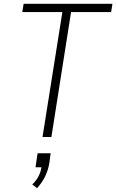

<svg xmlns="http://www.w3.org/2000/svg" viewBox="-20 -725 615 1016"><path d="M205 0 310 -661H98L105 -705H575L568 -661H356L252 0ZM176 271 151 251Q172 231 184.5 206.5Q197 182 201 151L202 160H168L179 86H248L241 138Q235 175 219 208Q203 241 176 271Z"/></svg>

Font: Nunito Sans 7pt Condensed ExtraLight
Style: Italic
Weight: 250
Width: 3
Italic angle: -9°
Designer: Vernon Adams
Foundry: Vernon Adams
Version: Version 3.101;gftools[0.9.27]